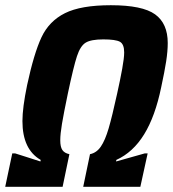

<svg xmlns="http://www.w3.org/2000/svg" viewBox="-25 -716 663 736"><path d="M22 -128H33L74 -115L130 -97L131 -103Q61 -143 61 -252Q61 -303 79 -390Q105 -511 134 -573Q163 -635 224 -665.5Q285 -696 400 -696Q521 -696 569.5 -661Q618 -626 618 -551Q618 -520 612 -481Q606 -442 593 -382Q570 -270 527.5 -201Q485 -132 421 -103L420 -97L530 -128H541L513 0H294L320 -125Q345 -130 361.5 -154Q378 -178 391.5 -224Q405 -270 424 -357Q436 -411 443.5 -452.5Q451 -494 451 -515Q451 -547 434.5 -556Q418 -565 371 -565Q324 -565 303.5 -552.5Q283 -540 270 -500.5Q257 -461 235 -357Q219 -280 212.5 -241Q206 -202 206 -178Q206 -153 214 -141Q222 -129 241 -125L215 0H-5Z"/></svg>

Font: Saira Semi Condensed
Style: Bold Italic
Weight: 700
Width: 4
Italic angle: -12°
Designer: Hector Gatti with collaboration of the Omnibus-Type team
Foundry: Omnibus-Type
Version: Version 1.001; ttfautohint (v1.8)